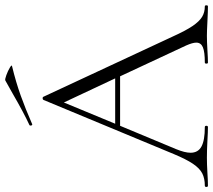

<svg xmlns="http://www.w3.org/2000/svg" viewBox="-64 -762 822 741"><g transform="rotate(-90 347.5 -391.0)"><path d="M694 0Q676 0 636 -2Q598 -4 580 -4Q559 -4 525 -2Q493 0 477 0Q473 0 473 -6Q473 -12 477 -12Q518 -12 536 -19.5Q554 -27 554 -45Q554 -59 543 -84L424 -339H233L143 -123Q129 -89 129 -67Q129 -38 153 -25Q177 -12 228 -12Q233 -12 233 -6Q233 0 228 0Q210 0 176 -2Q138 -4 110 -4Q85 -4 51 -2Q21 0 2 0Q-3 0 -3 -6Q-3 -12 2 -12Q30 -12 49.5 -22Q69 -32 86.5 -58Q104 -84 124 -132L333 -635Q335 -638 339.5 -638Q344 -638 345 -635L577 -137Q600 -86 618 -59.5Q636 -33 653.5 -22.5Q671 -12 694 -12Q698 -12 698 -6Q698 0 694 0ZM416 -358 323 -556 241 -358ZM239 -678Q235 -678 234 -682.5Q233 -687 236 -689Q282 -710 358 -754L408 -782Q412 -784 428.5 -778Q445 -772 457.5 -764.5Q470 -757 463 -756Q401 -741 349.5 -722.5Q298 -704 241 -679Z"/></g></svg>

Font: Cormorant Infant Light
Style: Regular
Weight: 300
Designer: Christian Thalmann (Catharsis Fonts)
Version: Version 3.000